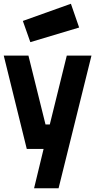

<svg xmlns="http://www.w3.org/2000/svg" viewBox="-21 -796 521 1026"><path d="M-1 -499H130.9L222.2 -130.9H245.1L335.9 -499H467.8L292 210H161.1L211.9 0H122.1ZM101.1 -684.1 357.9 -775.9 401.9 -648.9 141.1 -570.8Z"/></svg>

Font: TitilliumText25L
Style: 999 wt
Weight: 900
Designer: Accademia di Belle Arti di Urbino and others
Foundry: Accademia di Belle Arti di Urbino and others.
Version: Version 25.000